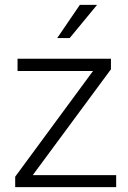

<svg xmlns="http://www.w3.org/2000/svg" viewBox="-20 -770 526 790"><path d="M114.7 -49.3H458V0H42.5V-43L362.8 -478H52.2V-528.3H436.5V-484.9ZM308.6 -750H379.4L266.6 -613.3H215.3Z"/></svg>

Font: Roboto-Light
Style: Regular
Weight: 300
Designer: Google
Version: Version 2.137; 2017